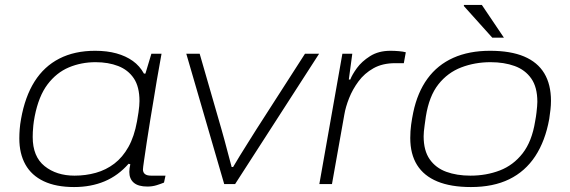

<svg xmlns="http://www.w3.org/2000/svg" viewBox="-20 -743 2302 775"><path d="M279 12Q206 12 156.5 -11.5Q107 -35 82.5 -79Q58 -123 58 -184Q58 -202 59.5 -221.5Q61 -241 65 -263Q81 -353 119.5 -414Q158 -475 219.5 -506.5Q281 -538 364 -538Q412 -538 450 -527.5Q488 -517 516 -497Q544 -477 561 -446H567L591 -526H632L613 -419Q609 -394 602 -352Q595 -310 587 -262Q579 -214 572.5 -170Q566 -126 561.5 -95.5Q557 -65 557 -59Q557 -47 565 -40.5Q573 -34 590 -34H648L642 -6Q630 -1 612.5 4.5Q595 10 575 10Q538 10 520 -5.5Q502 -21 502 -49Q502 -56 503 -64Q504 -72 506 -80L499 -82Q457 -34 402 -11Q347 12 279 12ZM281 -34Q326 -34 367 -45.5Q408 -57 441.5 -82.5Q475 -108 498.5 -150Q522 -192 533 -253Q537 -275 539 -289.5Q541 -304 542 -315Q543 -326 543 -335Q543 -393 520 -427Q497 -461 457 -476.5Q417 -492 366 -492Q308 -492 258 -471Q208 -450 172 -402.5Q136 -355 120 -273Q116 -252 114.5 -236.5Q113 -221 112.5 -210.5Q112 -200 112 -190Q112 -111 160 -72.5Q208 -34 281 -34Z M885 0 732 -526H786L874 -221Q879 -205 886 -178Q893 -151 901 -121.5Q909 -92 915 -69H921Q932 -88 948 -114Q964 -140 982 -168.5Q1000 -197 1015 -221L1211 -526H1268L929 0Z M1269 0 1362 -526H1402L1388 -422H1394Q1401 -441 1420.5 -468Q1440 -495 1474 -516.5Q1508 -538 1556 -538Q1573 -538 1590 -536.5Q1607 -535 1618 -532L1610 -488H1575Q1524 -488 1487.5 -467.5Q1451 -447 1427 -414.5Q1403 -382 1389 -346.5Q1375 -311 1370 -281L1320 0Z M1881 12Q1800 12 1745.5 -10.5Q1691 -33 1663.5 -77Q1636 -121 1636 -186Q1636 -214 1639.5 -239.5Q1643 -265 1648 -289Q1665 -370 1705.5 -425.5Q1746 -481 1809.5 -509.5Q1873 -538 1958 -538Q2041 -538 2095.5 -515Q2150 -492 2177 -447Q2204 -402 2204 -336Q2204 -319 2202 -301Q2200 -283 2197 -263Q2181 -174 2140.5 -112.5Q2100 -51 2035.5 -19.5Q1971 12 1881 12ZM1879 -34Q1943 -34 1997.5 -55Q2052 -76 2089.5 -124Q2127 -172 2140 -253Q2144 -274 2145.5 -288.5Q2147 -303 2148 -313Q2149 -323 2149 -332Q2149 -391 2124.5 -426Q2100 -461 2057.5 -476.5Q2015 -492 1960 -492Q1897 -492 1842 -471Q1787 -450 1749.5 -402.5Q1712 -355 1699 -273Q1696 -252 1694 -237.5Q1692 -223 1691 -212.5Q1690 -202 1690 -193Q1690 -135 1714.5 -100Q1739 -65 1781.5 -49.5Q1824 -34 1879 -34ZM1967 -591 1852 -719 1853 -723H1925L2014 -591Z"/></svg>

Font: Archivo Expanded Thin
Style: Italic
Weight: 250
Width: 7
Italic angle: -10°
Designer: Hector Gatti
Foundry: Omnibus-Type
Version: Version 2.001